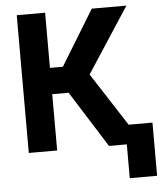

<svg xmlns="http://www.w3.org/2000/svg" viewBox="-59 -762 829 987"><g transform="rotate(-5 355.5 -268.5)"><path d="M295.4 -290.5H210.9V0H64.5V-710.9H210.9V-426.3H277.8L451.7 -710.9H630.4L411.1 -374.5L653.3 0H478.5ZM711.4 174.3H570.3V-100.1H711.4Z"/></g></svg>

Font: RobotoInd
Style: Bold
Weight: 700
Designer: Google
Version: Version 2.001150; 2014